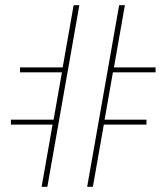

<svg xmlns="http://www.w3.org/2000/svg" viewBox="-20 -718 640 738"><path d="M182 -239H22V-258H186L218 -440H57V-459H221L263 -698H285L162 0H140ZM438 -698H460L418 -459H578V-440H414L382 -258H543V-239H379L337 0H315Z"/></svg>

Font: IBM Plex Mono Thin
Style: Regular
Weight: 100
Monospace: yes
Designer: Mike Abbink, Paul van der Laan, Pieter van Rosmalen
Foundry: Bold Monday
Version: Version 2.3